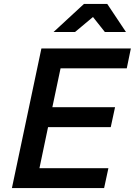

<svg xmlns="http://www.w3.org/2000/svg" viewBox="-20 -963 690 983"><path d="M41 0 192 -715H650L629 -613H290L248 -414H569L547 -312H226L182 -102H535L513 0ZM254 -799 410 -943H529L625 -799H517L456 -876L364 -799Z"/></svg>

Font: Wix Madefor Text SemiBold
Style: Italic
Weight: 600
Italic angle: -12°
Designer: Dalton Maag Ltd
Foundry: Dalton Maag Ltd
Version: Version 3.100